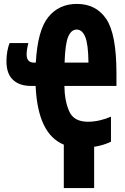

<svg xmlns="http://www.w3.org/2000/svg" viewBox="-20 -744 640 981"><path d="M372 -593Q400 -593 415.5 -555.5Q431 -518 432 -424H310Q313 -520 328.5 -556.5Q344 -593 372 -593ZM461 217V6Q508 -1 547 -20V-148Q523 -137 491.5 -129.5Q460 -122 429 -122Q357 -122 333.5 -175.5Q310 -229 309 -305H575V-369Q575 -570 523 -647Q471 -724 373 -724Q281 -724 226.5 -656.5Q172 -589 163 -424H154Q116 -424 116 -466Q116 -489 125 -524H29Q22 -507 17.5 -482.5Q13 -458 13 -431Q13 -367 46.5 -336Q80 -305 137 -305H162Q173 -59 306 -5V217Z"/></svg>

Font: Noto Sans Mono UI ExtraBold
Style: Regular
Weight: 800
Designer: Monotype Design team
Foundry: Monotype Imaging Inc.
Version: 1.000